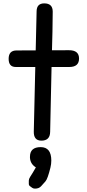

<svg xmlns="http://www.w3.org/2000/svg" viewBox="-20 -806 511 1129"><path d="M240.2 -786.1Q196.3 -786.1 195.3 -740.7L189.9 -509.8Q133.3 -509.3 77.1 -509.3Q30.8 -509.3 30.8 -460Q30.8 -412.1 72.8 -412.1Q129.9 -412.1 187.5 -412.1L178.7 -32.2Q177.7 20 221.7 21Q274.4 22 274.9 -31.2L283.2 -412.1Q335.4 -412.1 387.7 -412.1Q444.8 -412.1 444.8 -461.9Q444.8 -511.2 384.8 -510.7L285.6 -510.3Q289.1 -613.3 290 -737.8Q290 -786.1 240.2 -786.1ZM156.2 115.7Q156.2 118.7 156.2 121.6Q158.7 158.7 190.9 178.2Q180.7 196.8 172.9 209.2Q165 221.7 157.2 234.1Q149.4 246.6 149.4 255.9Q149.4 265.1 149.4 274.4Q149.4 283.7 156 288.6Q162.6 293.5 169.2 298.3Q175.8 303.2 186 303.2Q209 303.2 221.9 288.8Q234.9 274.4 247.6 260Q260.3 245.6 276.4 180.2Q281.7 158.7 281.7 138.2Q281.7 59.1 219.2 59.1Q156.2 59.1 156.2 115.7Z"/></svg>

Font: Comic Relief
Style: Regular
Weight: 400
Designer: Jeff Davis
Foundry: Loudifier
Version: Version 1.200; ttfautohint (v1.8.4.7-5d5b)